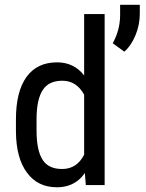

<svg xmlns="http://www.w3.org/2000/svg" viewBox="-20 -771 609 800"><path d="M132.3 -276.9V-227.1Q132.3 -144 157.7 -105Q182.6 -66.4 239.3 -66.9Q300.3 -66.9 330.6 -126.5V-376.5Q298.8 -434.6 239.7 -434.6Q183.1 -434.6 158.2 -396Q132.8 -357.4 132.3 -276.9ZM46.4 -222.2V-273.4Q46.4 -389.2 90.3 -450.2Q134.3 -511.2 217.8 -511.2Q288.6 -511.2 330.6 -456.5V-710.4V-712.4H332H414.6H416V-710.4V-2V0H414.6H339.4H337.4V-2L333.5 -50.3Q319.8 -30.3 302.2 -17.1Q284.7 -3.9 263.4 2.7Q242.2 9.3 217.3 9.3Q136.7 9.3 92.3 -51.8Q47.4 -111.8 46.4 -222.2ZM498 -555.7 449.7 -590.8Q479.5 -644.5 480.5 -705.1V-751H562.5V-713.9Q562.5 -668 544.7 -624.5Q526.9 -581.1 498 -555.7Z"/></svg>

Font: MAUL Condensed
Style: Condensed Regular
Weight: 400
Designer: MAUL
Version: Version 1.0; 2020; ttfautohint (v1.8.3)